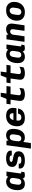

<svg xmlns="http://www.w3.org/2000/svg" viewBox="2252 -2966 895 5440"><g transform="rotate(-90 2700.0 -246.5)"><path d="M204 10Q151.5 10 112.5 -12.8Q73.5 -35.5 52.2 -80.8Q31 -126 31 -192Q31 -263.5 47 -323.8Q63 -384 93.8 -428.2Q124.5 -472.5 169 -496.8Q213.5 -521 271 -521Q318 -521 354.5 -505.2Q391 -489.5 411 -460.5L432.5 -511H559.5L511.5 -166.5Q507.5 -141 506.5 -129Q505.5 -117 505.5 -108.5Q505.5 -100 511.2 -94.8Q517 -89.5 525.5 -89.5Q532.5 -89.5 540 -91.5Q547.5 -93.5 555 -97L542.5 -5.5Q526.5 1 504.2 5.5Q482 10 454 10Q409.5 10 386.8 -5.5Q364 -21 362 -53.5Q331 -19.5 295.2 -4.8Q259.5 10 204 10ZM264.5 -91.5Q300.5 -91.5 323 -111.8Q345.5 -132 355 -172Q368 -241 373.2 -277.8Q378.5 -314.5 378.5 -331.5Q378.5 -372 358.5 -395.8Q338.5 -419.5 302 -419.5Q265 -419.5 241.8 -398.2Q218.5 -377 208.5 -335.5Q198 -275.5 192 -235.5Q186 -195.5 186 -174Q186 -150.5 194.8 -131.8Q203.5 -113 220.8 -102.2Q238 -91.5 264.5 -91.5Z M864.5 10Q763 10 704.2 -25.2Q645.5 -60.5 645.5 -124.5Q645.5 -137 646.5 -146.8Q647.5 -156.5 650 -164H781Q779.5 -161 779.2 -157.8Q779 -154.5 779 -148Q779 -117 805.5 -103.5Q832 -90 878 -90Q932.5 -90 960.2 -103Q988 -116 988 -143.5Q988 -159.5 978.5 -169Q969 -178.5 942.5 -185.5Q916 -192.5 864.5 -200Q773.5 -214 731.8 -250.8Q690 -287.5 690 -348.5Q690 -436 755 -478.5Q820 -521 930.5 -521H938Q1041.5 -521 1097 -486.8Q1152.5 -452.5 1152.5 -397.5Q1152.5 -388.5 1151 -379.5Q1149.5 -370.5 1146 -361H1013Q1014.5 -365 1014.5 -367.8Q1014.5 -370.5 1014.5 -375Q1014 -401 988.8 -412Q963.5 -423 923.5 -423Q879.5 -423 856 -411Q832.5 -399 832.5 -376Q832.5 -363 841.8 -353.8Q851 -344.5 880.2 -336.5Q909.5 -328.5 968 -318Q1026 -308 1062 -289Q1098 -270 1115.5 -240.8Q1133 -211.5 1133 -170Q1133 -82.5 1065.2 -36.2Q997.5 10 872.5 10Z M1209.5 181 1305.5 -511H1433.5L1439 -456Q1464 -485 1500.8 -503Q1537.5 -521 1592.5 -521Q1642 -521 1681.8 -501Q1721.5 -481 1744.8 -437Q1768 -393 1768 -321Q1768 -265.5 1756.5 -207.2Q1745 -149 1716.8 -99.8Q1688.5 -50.5 1640 -20.2Q1591.5 10 1517 10Q1479 10 1446 -3.2Q1413 -16.5 1397 -37L1365.5 181ZM1496 -91.5Q1525.5 -91.5 1545.8 -104.5Q1566 -117.5 1578.8 -140.8Q1591.5 -164 1596 -195Q1603.5 -242.5 1608.2 -281.5Q1613 -320.5 1613 -333Q1613 -359.5 1604 -378.8Q1595 -398 1578.2 -408.8Q1561.5 -419.5 1536 -419.5Q1490 -419.5 1466.5 -390.8Q1443 -362 1435 -319.5Q1427.5 -272.5 1422.2 -233.8Q1417 -195 1417 -175.5Q1417 -150.5 1425.5 -131.5Q1434 -112.5 1451.5 -102Q1469 -91.5 1496 -91.5Z M2071.5 10Q1998 10 1946.8 -14.8Q1895.5 -39.5 1868.8 -87.8Q1842 -136 1842 -205.5Q1842 -277.5 1861.2 -335.8Q1880.5 -394 1917.5 -435.2Q1954.5 -476.5 2008 -498.8Q2061.5 -521 2129.5 -521H2149Q2214.5 -521 2262.8 -497Q2311 -473 2337.2 -431Q2363.5 -389 2363.5 -335Q2363.5 -320.5 2362.2 -302.8Q2361 -285 2358.8 -266Q2356.5 -247 2352.5 -227.5H1937.5L2015 -278Q2010.5 -256.5 2006.2 -228.8Q2002 -201 2002 -180Q2002 -147.5 2013.2 -127.5Q2024.5 -107.5 2044.8 -98.8Q2065 -90 2091.5 -90Q2138 -90 2166 -113.8Q2194 -137.5 2200 -184H2346Q2338.5 -129.5 2307 -85.5Q2275.5 -41.5 2220.2 -15.8Q2165 10 2083.5 10ZM2016 -294.5 1949.5 -314H2209Q2210.5 -323.5 2210.8 -329.2Q2211 -335 2211 -340Q2211 -367.5 2200.2 -385.2Q2189.5 -403 2171.2 -412Q2153 -421 2130 -421Q2095 -421 2071.5 -404.5Q2048 -388 2034.8 -359.8Q2021.5 -331.5 2016 -294.5Z M2754 10.5Q2658.5 10.5 2609.5 -21.2Q2560.5 -53 2560.5 -120Q2560.5 -132 2561.8 -148.2Q2563 -164.5 2567.5 -198L2595.5 -395.5H2462L2478.5 -511H2618.5L2682.5 -674H2792L2769 -511H2982L2966 -395.5H2753L2726.5 -211Q2724.5 -196.5 2723 -181.5Q2721.5 -166.5 2721.5 -149.5Q2721.5 -124.5 2740.5 -113.5Q2759.5 -102.5 2787.5 -102.5Q2822.5 -102.5 2862.8 -115.5Q2903 -128.5 2930 -147L2912.5 -29.5Q2898 -18.5 2871.5 -9.5Q2845 -0.5 2814 5Q2783 10.5 2754 10.5Z M3354 10.5Q3258.5 10.5 3209.5 -21.2Q3160.5 -53 3160.5 -120Q3160.5 -132 3161.8 -148.2Q3163 -164.5 3167.5 -198L3195.5 -395.5H3062L3078.5 -511H3218.5L3282.5 -674H3392L3369 -511H3582L3566 -395.5H3353L3326.5 -211Q3324.5 -196.5 3323 -181.5Q3321.5 -166.5 3321.5 -149.5Q3321.5 -124.5 3340.5 -113.5Q3359.5 -102.5 3387.5 -102.5Q3422.5 -102.5 3462.8 -115.5Q3503 -128.5 3530 -147L3512.5 -29.5Q3498 -18.5 3471.5 -9.5Q3445 -0.5 3414 5Q3383 10.5 3354 10.5Z M3804 10Q3751.5 10 3712.5 -12.8Q3673.5 -35.5 3652.2 -80.8Q3631 -126 3631 -192Q3631 -263.5 3647 -323.8Q3663 -384 3693.8 -428.2Q3724.5 -472.5 3769 -496.8Q3813.5 -521 3871 -521Q3918 -521 3954.5 -505.2Q3991 -489.5 4011 -460.5L4032.5 -511H4159.5L4111.5 -166.5Q4107.5 -141 4106.5 -129Q4105.5 -117 4105.5 -108.5Q4105.5 -100 4111.2 -94.8Q4117 -89.5 4125.5 -89.5Q4132.5 -89.5 4140 -91.5Q4147.5 -93.5 4155 -97L4142.5 -5.5Q4126.5 1 4104.2 5.5Q4082 10 4054 10Q4009.5 10 3986.8 -5.5Q3964 -21 3962 -53.5Q3931 -19.5 3895.2 -4.8Q3859.5 10 3804 10ZM3864.5 -91.5Q3900.5 -91.5 3923 -111.8Q3945.5 -132 3955 -172Q3968 -241 3973.2 -277.8Q3978.5 -314.5 3978.5 -331.5Q3978.5 -372 3958.5 -395.8Q3938.5 -419.5 3902 -419.5Q3865 -419.5 3841.8 -398.2Q3818.5 -377 3808.5 -335.5Q3798 -275.5 3792 -235.5Q3786 -195.5 3786 -174Q3786 -150.5 3794.8 -131.8Q3803.5 -113 3820.8 -102.2Q3838 -91.5 3864.5 -91.5Z M4234 0 4306 -511H4434L4439 -456Q4467.5 -488 4504.5 -504.5Q4541.5 -521 4593.5 -521Q4664 -521 4707.2 -483.8Q4750.5 -446.5 4750.5 -369.5Q4750.5 -359.5 4749.8 -345.5Q4749 -331.5 4747 -315L4702.5 0H4545.5L4589.5 -313.5Q4591 -323 4591.2 -330Q4591.5 -337 4591.5 -341Q4591.5 -374 4573.8 -390.2Q4556 -406.5 4526 -406.5Q4490.5 -406.5 4466.2 -382.5Q4442 -358.5 4436 -319.5L4391 0Z M5069 10Q4991 10 4938.2 -19.2Q4885.5 -48.5 4859.2 -99.2Q4833 -150 4833 -214Q4833 -271 4850 -325.5Q4867 -380 4901.8 -424.2Q4936.5 -468.5 4991 -494.8Q5045.5 -521 5120 -521H5133.5Q5210.5 -521 5262.2 -491.8Q5314 -462.5 5340.2 -412Q5366.5 -361.5 5366.5 -296.5Q5366.5 -230.5 5346.8 -174.5Q5327 -118.5 5289.8 -77.2Q5252.5 -36 5199.8 -13Q5147 10 5081 10ZM5078 -90Q5122.5 -90 5149.5 -118Q5176.5 -146 5184.5 -186.5Q5189.5 -211.5 5193.8 -239.5Q5198 -267.5 5201 -291.5Q5204 -315.5 5204 -328.5Q5204 -353 5194.5 -374Q5185 -395 5166.8 -408Q5148.5 -421 5121.5 -421Q5092 -421 5069.2 -407Q5046.5 -393 5032.5 -369.8Q5018.5 -346.5 5013.5 -317.5Q5006 -272 5000.8 -235.8Q4995.5 -199.5 4995.5 -180Q4995.5 -154.5 5005.5 -134Q5015.5 -113.5 5034 -101.8Q5052.5 -90 5078 -90Z"/></g></svg>

Font: Chivo Mono Medium
Style: Italic
Weight: 500
Italic angle: -8.05°
Monospace: yes
Designer: Hector Gatti
Foundry: Omnibus-Type
Version: Version 1.008